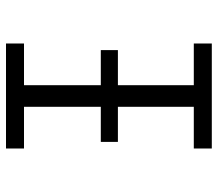

<svg xmlns="http://www.w3.org/2000/svg" viewBox="-63 -663 726 640"><g transform="rotate(90 300.0 -343.0)"><path d="M147 -373H264V-626H125V-686H475V-626H336V-373H453V-316H336V-60H475V0H125V-60H264V-316H147Z"/></g></svg>

Font: Chivo Mono Medium ExtraLight
Style: Regular
Weight: 250
Monospace: yes
Version: Version 1.008